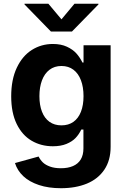

<svg xmlns="http://www.w3.org/2000/svg" viewBox="-20 -787 672 1023"><path d="M59.8 81.8 185.6 47Q195.1 65.7 208.8 78.8Q222.5 91.8 246.5 100.6Q270.5 109.4 304.4 109.4Q342 109.4 368.8 97.8Q395.7 86.3 410.1 62.8Q424.5 39.3 424.5 3.7V-96.7H413Q400.5 -70.4 382.3 -51.5Q364.1 -32.5 333.9 -20.1Q303.7 -7.7 261.7 -7.7Q198.7 -7.7 148.3 -37.3Q98 -66.8 68.8 -126.7Q39.7 -186.6 39.7 -273.8Q39.7 -362.9 69.4 -425.9Q99.1 -488.9 149.5 -520.8Q200 -552.7 262.1 -552.7Q305 -552.7 336.5 -538.1Q368.1 -523.4 386.8 -502.5Q405.5 -481.7 419.2 -454H425.1V-545.9H569.4V-4.6Q569.4 67.5 536 117Q502.6 166.5 443.1 191.2Q383.5 215.8 304.9 215.8Q238.4 215.8 187.4 198.8Q136.3 181.8 104.3 151.8Q72.3 121.7 59.8 81.8ZM425 -274.7Q425 -323.3 411.2 -359.5Q397.5 -395.8 371.1 -415.6Q344.7 -435.4 307.5 -435.4Q269.9 -435.4 243.4 -415Q217 -394.7 203.5 -358.4Q190 -322.2 190 -274.7Q190 -227 203.6 -192Q217.2 -156.9 243.5 -138Q269.9 -119.1 307.5 -119.1Q344.7 -119.1 371 -137.6Q397.2 -156.1 411.1 -191.1Q425 -226.2 425 -274.7ZM307.5 -684 376.9 -767.1H504.6V-763.5L363.5 -619.1H251.3L110.5 -763.5V-767.1H237.8Z"/></svg>

Font: Raveo Variable
Style: Regular
Weight: 400
Designer: Jakub Foglar, Rasmus Andersson (Inter)
Foundry: Jakubfoglar.com
Version: Version 1.000;Glyphs 3.2.3 (3260)